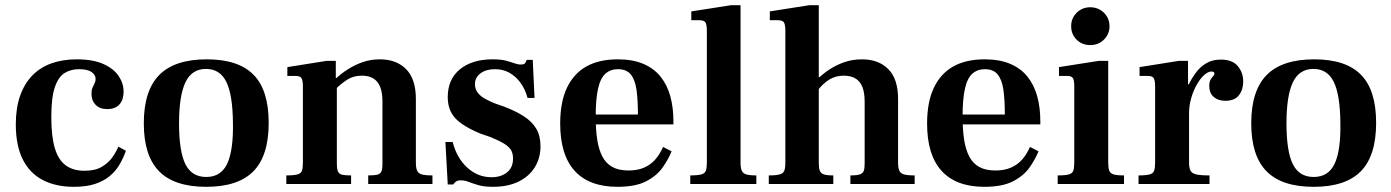

<svg xmlns="http://www.w3.org/2000/svg" viewBox="-20 -710 5370 741"><path d="M265 11Q195 11 144.5 -15.5Q94 -42 67.5 -95.5Q41 -149 41 -230Q41 -293 57.5 -340Q74 -387 104.5 -418.5Q135 -450 178.5 -465.5Q222 -481 276 -481Q339 -481 379 -463Q419 -445 438 -416.5Q457 -388 457 -356Q457 -325 441 -307Q425 -289 394 -289Q365 -289 349 -305.5Q333 -322 333 -348Q333 -362 337 -371.5Q341 -381 345 -388.5Q349 -396 349 -405Q349 -421 333.5 -432Q318 -443 285 -443Q253 -443 229 -428Q205 -413 191.5 -373Q178 -333 178 -258Q178 -184 191.5 -138.5Q205 -93 233.5 -72Q262 -51 306 -51Q347 -51 372.5 -66Q398 -81 413 -102Q428 -123 437 -144L466 -128Q456 -100 441 -74.5Q426 -49 403 -30Q380 -11 346.5 0Q313 11 265 11Z M776 11Q653 11 594 -49Q535 -109 535 -234Q535 -360 594.5 -420.5Q654 -481 778 -481Q900 -481 958.5 -421.5Q1017 -362 1017 -236Q1017 -109 958 -49Q899 11 776 11ZM776 -27Q833 -27 857 -78.5Q881 -130 879 -236Q878 -344 853.5 -394Q829 -444 775 -444Q720 -444 695.5 -392Q671 -340 671 -234Q671 -126 695.5 -76.5Q720 -27 776 -27Z M1401 0V-33Q1425 -33 1436.5 -36Q1448 -39 1452 -48.5Q1456 -58 1456 -78V-318Q1456 -353 1447 -375Q1438 -397 1420.5 -407.5Q1403 -418 1377 -418Q1344 -418 1320 -402.5Q1296 -387 1273 -364L1271 -402Q1295 -425 1322.5 -442.5Q1350 -460 1380.5 -470.5Q1411 -481 1446 -481Q1510 -481 1547.5 -443Q1585 -405 1585 -328V-83Q1585 -63 1589.5 -52Q1594 -41 1607.5 -37Q1621 -33 1649 -33V0ZM1085 0V-33Q1115 -33 1128.5 -37Q1142 -41 1145.5 -51.5Q1149 -62 1149 -83V-376Q1149 -400 1143.5 -408.5Q1138 -417 1121 -417H1089V-451L1240 -475H1276V-409H1280V-80Q1280 -58 1284.5 -48Q1289 -38 1301 -35.5Q1313 -33 1335 -33V0Z M1883 11Q1848 11 1826 4.5Q1804 -2 1789 -8Q1774 -14 1758 -14Q1746 -14 1740 -9.5Q1734 -5 1729 2H1708L1699 -162H1727Q1743 -100 1783.5 -63Q1824 -26 1877 -26Q1913 -26 1936.5 -44.5Q1960 -63 1960 -98Q1960 -119 1951.5 -132Q1943 -145 1924 -156.5Q1905 -168 1873 -181L1835 -194Q1765 -223 1736.5 -254.5Q1708 -286 1708 -335Q1708 -404 1755 -442.5Q1802 -481 1881 -481Q1913 -481 1932 -476Q1951 -471 1964.5 -466Q1978 -461 1990 -461Q2004 -461 2007.5 -467.5Q2011 -474 2013 -479H2036L2043 -332H2016Q2007 -366 1988.5 -391Q1970 -416 1945.5 -429.5Q1921 -443 1890 -443Q1856 -443 1834.5 -427Q1813 -411 1813 -385Q1813 -366 1824 -352Q1835 -338 1852.5 -328.5Q1870 -319 1887 -312L1927 -298Q1971 -281 2002 -261Q2033 -241 2049.5 -213.5Q2066 -186 2066 -146Q2066 -100 2044 -64.5Q2022 -29 1981 -9Q1940 11 1883 11Z M2363 11Q2254 11 2198 -50.5Q2142 -112 2142 -233Q2142 -316 2168 -371Q2194 -426 2243 -453.5Q2292 -481 2364 -481Q2422 -481 2463 -463.5Q2504 -446 2529.5 -414Q2555 -382 2567 -338.5Q2579 -295 2579 -241V-230H2227V-268H2442Q2442 -325 2436.5 -363.5Q2431 -402 2414.5 -422.5Q2398 -443 2365 -443Q2336 -443 2316.5 -425.5Q2297 -408 2288 -367.5Q2279 -327 2279 -260Q2279 -209 2285 -170.5Q2291 -132 2305 -105.5Q2319 -79 2343.5 -65.5Q2368 -52 2406 -52Q2440 -52 2465.5 -63Q2491 -74 2509 -94.5Q2527 -115 2539 -143L2572 -126Q2559 -94 2536.5 -62.5Q2514 -31 2473 -10Q2432 11 2363 11Z M2644 0V-33Q2673 -33 2687 -37Q2701 -41 2704.5 -52Q2708 -63 2708 -83V-590Q2708 -615 2702.5 -623.5Q2697 -632 2679 -632H2648V-666L2802 -690H2838V-83Q2838 -63 2842.5 -52Q2847 -41 2860 -37Q2873 -33 2899 -33V0Z M3262 0V-33Q3287 -33 3298.5 -37Q3310 -41 3313.5 -50.5Q3317 -60 3317 -78V-318Q3317 -353 3308 -375Q3299 -397 3281 -407.5Q3263 -418 3236 -418Q3207 -418 3182.5 -404Q3158 -390 3134 -359L3132 -402Q3154 -424 3180.5 -441.5Q3207 -459 3238.5 -470Q3270 -481 3307 -481Q3371 -481 3408.5 -443Q3446 -405 3446 -328V-83Q3446 -63 3450.5 -52Q3455 -41 3468.5 -37Q3482 -33 3510 -33V0ZM2947 0V-33Q2976 -33 2989.5 -37Q3003 -41 3007 -51.5Q3011 -62 3011 -83V-591Q3011 -615 3005.5 -623.5Q3000 -632 2982 -632H2951V-666L3104 -690H3140V-80Q3140 -61 3144 -51Q3148 -41 3159.5 -37Q3171 -33 3196 -33V0ZM3123 -403V-412H3146V-403Z M3779 11Q3670 11 3614 -50.5Q3558 -112 3558 -233Q3558 -316 3584 -371Q3610 -426 3659 -453.5Q3708 -481 3780 -481Q3838 -481 3879 -463.5Q3920 -446 3945.5 -414Q3971 -382 3983 -338.5Q3995 -295 3995 -241V-230H3643V-268H3858Q3858 -325 3852.5 -363.5Q3847 -402 3830.5 -422.5Q3814 -443 3781 -443Q3752 -443 3732.5 -425.5Q3713 -408 3704 -367.5Q3695 -327 3695 -260Q3695 -209 3701 -170.5Q3707 -132 3721 -105.5Q3735 -79 3759.5 -65.5Q3784 -52 3822 -52Q3856 -52 3881.5 -63Q3907 -74 3925 -94.5Q3943 -115 3955 -143L3988 -126Q3975 -94 3952.5 -62.5Q3930 -31 3889 -10Q3848 11 3779 11Z M4062 0V-33Q4092 -33 4105.5 -37Q4119 -41 4122.5 -52Q4126 -63 4126 -83V-376Q4126 -401 4120.5 -409Q4115 -417 4098 -417H4067V-451L4220 -475H4257V-83Q4257 -62 4261 -51.5Q4265 -41 4277.5 -37Q4290 -33 4318 -33V0ZM4188 -536Q4156 -536 4135 -557Q4114 -578 4114 -609Q4114 -640 4135.5 -661Q4157 -682 4188 -682Q4209 -682 4226 -672Q4243 -662 4252.5 -645.5Q4262 -629 4262 -609Q4262 -578 4240.5 -557Q4219 -536 4188 -536Z M4374 0V-33Q4404 -33 4417.5 -37Q4431 -41 4434.5 -52Q4438 -63 4438 -83V-376Q4438 -400 4432.5 -408.5Q4427 -417 4410 -417H4378V-451L4529 -475H4565V-385H4569V-83Q4569 -62 4574.5 -51.5Q4580 -41 4596.5 -37Q4613 -33 4648 -33V0ZM4555 -271V-356Q4560 -368 4570 -388.5Q4580 -409 4596 -430.5Q4612 -452 4635.5 -466Q4659 -480 4692 -480Q4736 -480 4757 -455Q4778 -430 4778 -395Q4778 -364 4761.5 -342.5Q4745 -321 4709 -321Q4681 -321 4664 -336Q4647 -351 4647 -378Q4647 -394 4652 -402.5Q4657 -411 4662 -416Q4667 -421 4667 -426Q4667 -429 4664.5 -431.5Q4662 -434 4655 -434Q4643 -434 4628 -421Q4613 -408 4599.5 -384.5Q4586 -361 4577.5 -332Q4569 -303 4569 -273Z M5050 11Q4927 11 4868 -49Q4809 -109 4809 -234Q4809 -360 4868.5 -420.5Q4928 -481 5052 -481Q5174 -481 5232.5 -421.5Q5291 -362 5291 -236Q5291 -109 5232 -49Q5173 11 5050 11ZM5050 -27Q5107 -27 5131 -78.5Q5155 -130 5153 -236Q5152 -344 5127.5 -394Q5103 -444 5049 -444Q4994 -444 4969.5 -392Q4945 -340 4945 -234Q4945 -126 4969.5 -76.5Q4994 -27 5050 -27Z"/></svg>

Font: Frank Ruhl Libre SemiBold
Style: Regular
Weight: 600
Designer: Yanek Iontef
Foundry: Fontef
Version: Version 6.003;gftools[0.9.30]